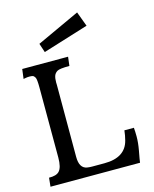

<svg xmlns="http://www.w3.org/2000/svg" viewBox="-142 -1091 951 1185"><g transform="rotate(-15 333.5 -498.5)"><path d="M621.6 -218.3Q624 -191.4 624 -162.6Q624 -122.1 615.2 -74.2Q603.5 -12.7 602.5 0H30.3L36.1 -56.2Q83 -55.2 101.6 -75.2Q123.5 -98.1 123.5 -161.6L123 -609.4Q123 -662.1 116.2 -673.8Q109.4 -685.5 101.8 -688Q94.2 -690.4 80.8 -690.4Q67.4 -690.4 57.6 -688.5Q45.9 -685.5 42 -685.5L49.8 -747.1H342.8L335.9 -689.9Q272.9 -689.9 257.3 -680.2Q241.7 -670.4 236.1 -654.8Q230.5 -639.2 230.5 -612.3L231 -597.2V-136.7Q231 -64.5 278.8 -56.2Q293 -53.7 309.1 -53.7H389.6Q523.9 -53.7 549.8 -156.7Q557.6 -186.5 561 -218.3ZM192.4 -869.6 467.3 -996.6 502.4 -902.3 211.4 -812Z"/></g></svg>

Font: HeadlandOne
Style: Regular
Weight: 400
Designer: Gary Lonergan
Foundry: Sorkin Type Co.
Version: Version 1.002